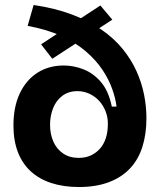

<svg xmlns="http://www.w3.org/2000/svg" viewBox="-20 -736 642 771"><path d="M297 15Q235 15 186 -1Q137 -17 103 -48.5Q69 -80 51.5 -126Q34 -172 34 -232Q34 -307 59.5 -361Q85 -415 130.5 -444Q176 -473 236 -473Q276 -473 315.5 -457.5Q355 -442 385.5 -406.5Q416 -371 429 -308H448Q444 -341 430.5 -379Q417 -417 391.5 -455.5Q366 -494 325.5 -529Q285 -564 227 -591Q169 -618 91 -632L115 -716Q202 -703 269.5 -677.5Q337 -652 387.5 -617Q438 -582 472.5 -539.5Q507 -497 528 -450.5Q549 -404 558.5 -356Q568 -308 568 -261Q568 -197 551.5 -145.5Q535 -94 501 -58.5Q467 -23 416 -4Q365 15 297 15ZM296 -102Q323 -102 344 -111.5Q365 -121 380.5 -138Q396 -155 404.5 -180Q413 -205 413 -236V-242Q413 -266 404 -289Q395 -312 379 -330Q363 -348 340 -359Q317 -370 291 -370Q255 -370 230 -351Q205 -332 193 -301Q181 -270 181 -235Q181 -198 194 -168Q207 -138 233 -120Q259 -102 296 -102ZM145 -558 383 -714 431 -657 190 -500Z"/></svg>

Font: Bricolage Grotesque 18pt
Style: Bold
Weight: 700
Designer: Mathieu Triay
Foundry: Atelier Triay
Version: Version 1.000;gftools[0.9.30]